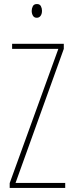

<svg xmlns="http://www.w3.org/2000/svg" viewBox="-20 -931 363 951"><path d="M303 0H28V-24L269 -689H40V-714H296V-689L57 -25H303ZM163 -911Q177 -911 182.5 -900.5Q188 -890 188 -878Q188 -862 181 -852.5Q174 -843 162 -843Q149 -843 143 -853.5Q137 -864 137 -877Q137 -889 142.5 -900Q148 -911 163 -911Z"/></svg>

Font: Noto Sans Gujarati UI ExtraCondensed Thin
Style: Regular
Weight: 100
Width: 2
Designer: Jelle Bosma - Monotype Design Team, Universal Thirst
Foundry: Monotype Imaging Inc.
Version: Version 2.106; ttfautohint (v1.8.4.7-5d5b)